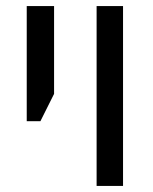

<svg xmlns="http://www.w3.org/2000/svg" viewBox="-20 -612 503 632"><path d="M298 0V-592H385V0ZM68 -213V-592H158V-303L113 -213Z"/></svg>

Font: Noto Sans Hebrew SemiCondensed
Style: Regular
Weight: 400
Width: 4
Designer: Monotype Design Team
Foundry: Monotype Imaging Inc.
Version: Version 2.004; ttfautohint (v1.8.4.7-5d5b)